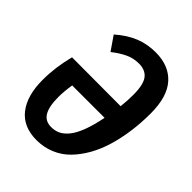

<svg xmlns="http://www.w3.org/2000/svg" viewBox="-204 -817 943 943"><g transform="rotate(45 267.0 -345.5)"><path d="M323.2 -705.1Q415.5 -705.1 466.8 -648.2Q518.1 -591.3 518.1 -475.1Q518.1 -411.1 510 -351.1Q502 -291 485.8 -236.1Q469.7 -181.2 444.1 -135.7Q418.5 -90.3 385.7 -56.6Q353 -22.9 308.8 -4.4Q264.6 14.2 213.9 14.2Q121.6 14.2 73.7 -46.6Q25.9 -107.4 25.9 -216.8Q25.9 -304.7 49.8 -397L388.2 -396Q393.1 -437.5 393.1 -479Q393.1 -550.3 371.1 -579.1Q349.1 -607.9 304.2 -607.9Q266.1 -607.9 233.2 -592.3Q200.2 -576.7 165 -548.8L115.2 -621.1Q165 -664.6 214.8 -684.8Q264.6 -705.1 323.2 -705.1ZM219.2 -82Q245.6 -82 266.6 -92Q287.6 -102.1 307.4 -126Q327.1 -149.9 343.8 -193.1Q360.4 -236.3 373 -299.8H147.9Q140.1 -250.5 140.1 -211.9Q140.1 -145.5 159.2 -113.8Q178.2 -82 219.2 -82Z"/></g></svg>

Font: Fira Sans Compressed Medium
Style: Italic
Weight: 500
Width: 3
Italic angle: -8°
Designer: Carrois Corporate & Edenspiekermann AG
Foundry: Carrois Corporate GbR & Edenspiekermann AG
Version: Version 4.203;PS 004.203;hotconv 1.0.88;makeotf.lib2.5.64775